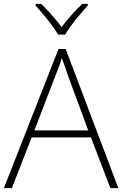

<svg xmlns="http://www.w3.org/2000/svg" viewBox="-20 -968 630 988"><path d="M548 0 448 -261H143L41 0H0L281 -716H318L589 0ZM330 -578Q325 -595 316 -619.5Q307 -644 298 -670Q291 -646 282 -621.5Q273 -597 265 -578L157 -297H434ZM279 -790Q267 -811 246.5 -838.5Q226 -866 203.5 -893Q181 -920 163 -940V-948H192Q219 -922 247 -890Q275 -858 297 -829Q319 -858 347.5 -890Q376 -922 403 -948H432V-940Q414 -920 391 -893Q368 -866 347.5 -838.5Q327 -811 315 -790Z"/></svg>

Font: Noto Sans ExtraLight
Style: Regular
Weight: 200
Designer: Monotype Design Team
Foundry: Monotype Imaging Inc.
Version: Version 2.007